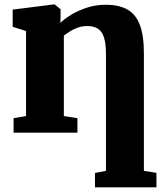

<svg xmlns="http://www.w3.org/2000/svg" viewBox="-20 -586 724 848"><path d="M399.5 241.5V178L448 168.5V-347Q448 -393 439.5 -420Q431 -447 412.8 -459Q394.5 -471 365 -471Q343.5 -471 324.2 -464.2Q305 -457.5 289.2 -447.5Q273.5 -437.5 262 -429V-73.5L322 -64V0H40V-64L95 -73.5V-449L36 -467.5V-543.5L217.5 -566.5H221L247.5 -545.5V-509L246.5 -485Q267.5 -505 298.5 -523.2Q329.5 -541.5 367.2 -553.2Q405 -565 446.5 -565Q505 -565 542.2 -544.2Q579.5 -523.5 597.5 -476.5Q615.5 -429.5 615.5 -351.5V168.5L671 177.5V241.5Z"/></svg>

Font: Merriweather 24pt Black
Style: Regular
Weight: 900
Designer: Eben Sorkin
Foundry: Eben Sorkin
Version: Version 2.100